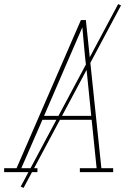

<svg xmlns="http://www.w3.org/2000/svg" viewBox="-38 -832 658 928"><path d="M-18 0V-19H42L353 -735H377L452 -19H509V0H348V-19H429L405 -253H167L65 -19H143V0ZM403 -272 381 -490Q374 -542 369.5 -595Q365 -648 360 -700Q337 -648 314.5 -595Q292 -542 269 -490L175 -272ZM76 76 62 70 533 -812 547 -806Z"/></svg>

Font: Iosevka Etoile Thin
Style: Italic
Weight: 100
Italic angle: -9°
Designer: Belleve Invis
Foundry: Belleve Invis
Version: Version 22.1.2; ttfautohint (v1.8.4)